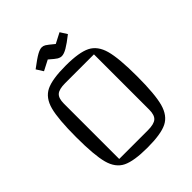

<svg xmlns="http://www.w3.org/2000/svg" viewBox="-227 -940 1085 1085"><g transform="rotate(-45 315.5 -397.0)"><path d="M316 -640Q423 -640 472.5 -615Q522 -590 540.5 -523Q559 -456 559 -312Q559 -168 540.5 -101Q522 -34 472.5 -9.5Q423 15 316 15Q208 15 158 -9.5Q108 -34 90 -101Q72 -168 72 -312Q72 -456 90 -523.5Q108 -591 158 -615.5Q208 -640 316 -640ZM386 -53Q435 -53 454.5 -70Q474 -87 474 -130V-572H244Q195 -572 176 -555Q157 -538 157 -495V-53ZM269 -736 207 -704 181 -745Q231 -783 254.5 -796Q278 -809 293 -809Q305 -809 316 -802.5Q327 -796 363 -766L425 -798L451 -757Q408 -723 382 -708Q356 -693 339 -693Q326 -693 314 -700Q302 -707 269 -736Z"/></g></svg>

Font: Changa Light
Style: Regular
Weight: 300
Designer: Eduardo Rodriguez Tunni
Foundry: Eduardo Rodriguez Tunni
Version: Version 2.002; ttfautohint (v1.5) -l 8 -r 50 -G 110 -x 14 -H